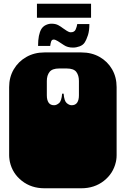

<svg xmlns="http://www.w3.org/2000/svg" viewBox="-20 -1003 674 1029"><path d="M218 6Q148 6 97.5 -33.5Q47 -73 33 -135Q32 -140 31 -146.5Q30 -153 29.5 -159.5Q29 -166 29 -170V-171Q29 -178 29 -179.5Q29 -181 29 -186.5Q29 -192 29 -209V-260Q29 -277 29 -281.5Q29 -286 29 -288Q29 -290 29 -296V-297Q29 -304 29 -305.5Q29 -307 29 -312.5Q29 -318 29 -334V-536Q29 -589 53.5 -631Q78 -673 121 -697.5Q164 -722 218 -722H416Q471 -722 513.5 -698Q556 -674 580.5 -632Q605 -590 605 -536V-334Q605 -318 605 -312.5Q605 -307 605 -305.5Q605 -304 605 -297V-296Q605 -290 605 -288Q605 -286 605 -281.5Q605 -277 605 -260V-209Q605 -193 605 -187.5Q605 -182 605 -180.5Q605 -179 605 -172V-171Q605 -165 604.5 -158Q604 -151 603 -145.5Q602 -140 601 -135Q587 -73 536.5 -33.5Q486 6 416 6ZM270 -439Q283 -439 296.5 -450.5Q310 -462 313 -501H321Q324 -462 337.5 -450.5Q351 -439 364 -439Q384 -439 393.5 -453Q403 -467 403 -492V-569Q403 -599 389 -617.5Q375 -636 337 -636H297Q260 -636 245.5 -617.5Q231 -599 231 -569V-492Q231 -467 240.5 -453Q250 -439 270 -439ZM371 -748Q342 -748 323 -761Q304 -774 290 -782.5Q276 -791 268 -791Q258 -791 254.5 -781.5Q251 -772 249 -757H184Q184 -818 202 -848Q211 -862 226 -869Q241 -876 256 -876Q278 -876 292.5 -868Q307 -860 317 -852Q327 -845 338.5 -837.5Q350 -830 359 -830Q379 -830 385.5 -845Q392 -860 394 -874H459Q459 -839 451.5 -815Q444 -791 433 -774Q424 -761 406.5 -754.5Q389 -748 371 -748ZM178 -908V-983H468V-908Z"/></svg>

Font: Danfo
Style: Regular
Weight: 400
Designer: Seyi Olusanya, David Udoh, Eyiyemi Adegbite, Mirko Velimirović
Version: Version 1.000